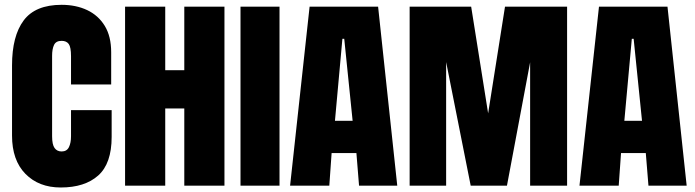

<svg xmlns="http://www.w3.org/2000/svg" viewBox="-20 -790 2957 817"><path d="M238.3 7.8Q145 7.8 88.1 -50.3Q31.2 -108.4 31.2 -212.9V-511.7Q31.2 -636.7 80.8 -703.1Q130.4 -769.5 242.2 -769.5Q303.2 -769.5 350.8 -747.1Q398.4 -724.6 425.8 -679.9Q453.1 -635.3 453.1 -567.4V-430.7H282.2V-550.8Q282.2 -589.4 272.5 -602.8Q262.7 -616.2 242.2 -616.2Q218.3 -616.2 210 -598.9Q201.7 -581.5 201.7 -552.7V-210.4Q201.7 -174.8 212.2 -160.2Q222.7 -145.5 242.2 -145.5Q264.2 -145.5 273.2 -163.6Q282.2 -181.6 282.2 -210.4V-321.3H455.1V-207.5Q455.1 -94.2 397.9 -43.2Q340.8 7.8 238.3 7.8Z M512.2 0V-761.7H683.1V-491.2H764.2V-761.7H935.1V0H764.2V-328.6H683.1V0Z M1003.4 0V-761.7H1169.4V0Z M1214.4 0 1297.4 -761.7H1588.9L1670.4 0H1507.8L1496.6 -138.7H1391.1L1381.3 0ZM1437 -625 1405.3 -275.9H1480.5L1444.8 -625Z M1723.1 0V-761.7H1984.9L2057.1 -307.6L2128.9 -761.7H2393.1V0H2235.8V-524.9L2137.2 0H1982.9L1878.4 -525.9V0Z M2445.8 0 2528.8 -761.7H2820.3L2901.9 0H2739.3L2728 -138.7H2622.6L2612.8 0ZM2668.5 -625 2636.7 -275.9H2711.9L2676.3 -625Z"/></svg>

Font: Anton SC
Style: Regular
Weight: 400
Designer: Vernon Adams
Foundry: Vernon Adams
Version: Version 2.116; ttfautohint (v1.8.4.7-5d5b)